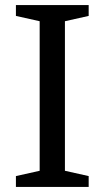

<svg xmlns="http://www.w3.org/2000/svg" viewBox="-20 -740 414 760"><path d="M237 -656V-64L331 -43V0H43V-43L137 -64V-656L43 -677V-720H331V-677Z"/></svg>

Font: Domine
Style: Regular
Weight: 400
Designer: Pablo Impallari, Rodrigo Fuenzalida, Brenda Gallo
Foundry: Pablo Impallari, Rodrigo Fuenzalida, Brenda Gallo
Version: Version 2.000